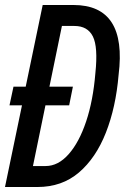

<svg xmlns="http://www.w3.org/2000/svg" viewBox="-36 -749 504 769"><path d="M-16 0 52 -327H2L18 -402H67L135 -729H258Q474 -729 439 -449Q428 -319 388 -217.5Q348 -116 280 -58Q212 0 114 0ZM96 -84H147Q197 -84 239 -131.5Q281 -179 309 -262.5Q337 -346 346 -456Q357 -561 336 -603Q315 -645 262 -645H212L162 -402H256L241 -327H146Z"/></svg>

Font: Mona Sans Condensed Medium
Style: Italic
Weight: 500
Width: 3
Italic angle: -11.7°
Designer: Deni Anggara
Foundry: GitHub
Version: Version 1.001; ttfautohint (v1.8.4.7-5d5b);gftools[0.9.31]